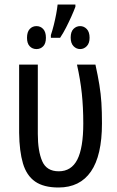

<svg xmlns="http://www.w3.org/2000/svg" viewBox="-20 -824 518 853"><path d="M240 9Q174 9 136 -17.5Q98 -44 82 -98Q66 -152 65 -234V-537H148V-229Q148 -153 167.5 -108Q187 -63 241 -63Q297 -63 323.5 -115Q350 -167 350 -276Q350 -347 343.5 -408.5Q337 -470 322 -537H404Q415 -487 421.5 -447Q428 -407 430.5 -367.5Q433 -328 433 -276Q433 -133 384 -62Q335 9 240 9ZM315 -794Q308 -775 297 -750.5Q286 -726 273.5 -701.5Q261 -677 247 -656H206V-668Q213 -689 219 -713Q225 -737 229.5 -761Q234 -785 236 -804H315ZM142 -708Q160 -708 172 -695Q184 -682 184 -656Q184 -631 172 -618.5Q160 -606 142 -606Q124 -606 112 -618.5Q100 -631 100 -656Q100 -682 112 -695Q124 -708 142 -708ZM336 -708Q353 -708 365.5 -695Q378 -682 378 -656Q378 -632 365.5 -619Q353 -606 336 -606Q319 -606 306.5 -619Q294 -632 294 -657Q294 -683 306.5 -695.5Q319 -708 336 -708Z"/></svg>

Font: Noto Sans Display Condensed
Style: Regular
Weight: 400
Width: 3
Designer: Monotype Design Team
Foundry: Monotype Imaging Inc.
Version: Version 2.003